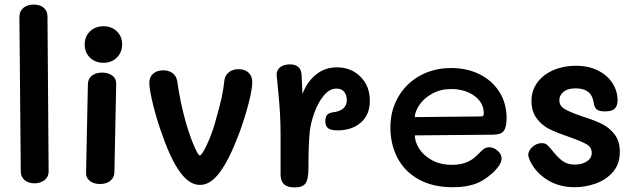

<svg xmlns="http://www.w3.org/2000/svg" viewBox="-20 -812 2786 841"><path d="M71 -61 65 -739Q65 -763 82.5 -777.5Q100 -792 128 -792Q155 -792 171.5 -778Q188 -764 188 -740L193 -61Q193 -37 175 -23Q157 -9 131 -9Q104 -9 87.5 -23.5Q71 -38 71 -61Z M351 -617Q351 -652 374 -674.5Q397 -697 434 -697Q469 -697 492 -674.5Q515 -652 515 -618Q515 -583 492 -560Q469 -537 433 -537Q397 -537 374 -559.5Q351 -582 351 -617ZM357 -56 365 -444Q366 -468 383 -481Q400 -494 427 -494Q455 -494 472.5 -480.5Q490 -467 489 -442L481 -56Q480 -33 462.5 -19.5Q445 -6 418 -6Q391 -6 373.5 -19.5Q356 -33 357 -56Z M692 -218Q668 -283 651 -351.5Q634 -420 634 -449Q634 -475 651 -489.5Q668 -504 695 -504Q719 -504 735.5 -492Q752 -480 756 -458Q770 -359 796 -269Q812 -215 830 -173Q848 -131 855 -131Q864 -131 885.5 -176.5Q907 -222 921 -271Q943 -348 951 -385Q959 -422 963 -461Q966 -482 982.5 -495.5Q999 -509 1025 -509Q1052 -509 1068.5 -494Q1085 -479 1085 -452Q1085 -422 1068.5 -357.5Q1052 -293 1025 -221Q984 -113 943 -57.5Q902 -2 856 -2Q810 -2 769.5 -57Q729 -112 692 -218Z M1600 -371Q1600 -309 1560.5 -275Q1521 -241 1459 -241Q1429 -241 1417 -250.5Q1405 -260 1405 -281Q1405 -301 1413.5 -309.5Q1422 -318 1438 -320Q1499 -327 1499 -374Q1499 -396 1487.5 -410Q1476 -424 1454 -424Q1423 -424 1397.5 -392.5Q1372 -361 1356.5 -317Q1341 -273 1337 -238Q1331 -177 1331 -76Q1331 -26 1318 -8.5Q1305 9 1272 9Q1240 9 1225 -4Q1210 -17 1209 -45V-217Q1209 -272 1206.5 -315Q1204 -358 1198 -419L1192 -481Q1190 -503 1206 -516.5Q1222 -530 1250 -530Q1297 -530 1301 -486Q1303 -451 1305 -400Q1324 -452 1363 -484.5Q1402 -517 1456 -517Q1518 -517 1559 -476Q1600 -435 1600 -371Z M1690 -254Q1690 -328 1724.5 -387.5Q1759 -447 1819.5 -480.5Q1880 -514 1956 -514Q2025 -514 2080 -487Q2135 -460 2167 -410Q2199 -360 2199 -294Q2199 -255 2186.5 -238.5Q2174 -222 2140 -222L1797 -219Q1797 -191 1816 -161Q1835 -131 1872 -110.5Q1909 -90 1959 -90Q1993 -90 2016.5 -98.5Q2040 -107 2055 -119Q2070 -131 2090 -152Q2105 -167 2123 -167Q2142 -167 2159.5 -152Q2177 -137 2177 -118Q2177 -104 2166 -87Q2142 -51 2093.5 -21.5Q2045 8 1963 8Q1875 8 1813.5 -26.5Q1752 -61 1721 -120.5Q1690 -180 1690 -254ZM2086 -302Q2094 -302 2096.5 -305Q2099 -308 2099 -316Q2099 -362 2058 -392Q2017 -422 1956 -422Q1909 -422 1872.5 -401.5Q1836 -381 1816.5 -351.5Q1797 -322 1797 -299Z M2300 -111Q2293 -128 2294 -137Q2296 -155 2314 -170Q2332 -185 2353 -185Q2367 -185 2375 -178.5Q2383 -172 2393 -160Q2421 -124 2443 -107.5Q2465 -91 2498 -91Q2529 -91 2550.5 -105Q2572 -119 2572 -142Q2572 -167 2548.5 -180.5Q2525 -194 2473 -212Q2420 -230 2387.5 -246Q2355 -262 2331.5 -292.5Q2308 -323 2308 -370Q2308 -416 2334 -451Q2360 -486 2404.5 -505Q2449 -524 2502 -524Q2558 -524 2599.5 -503Q2641 -482 2663 -447.5Q2685 -413 2685 -373Q2685 -348 2672.5 -336Q2660 -324 2631 -324Q2603 -324 2593.5 -333Q2584 -342 2581 -358Q2574 -425 2502 -425Q2466 -425 2448 -409.5Q2430 -394 2430 -373Q2430 -348 2454 -334Q2478 -320 2531 -302Q2582 -286 2615 -270Q2648 -254 2671.5 -224Q2695 -194 2695 -147Q2695 -94 2665.5 -59.5Q2636 -25 2590.5 -8.5Q2545 8 2497 8Q2428 8 2376 -25Q2324 -58 2300 -111Z"/></svg>

Font: Mali SemiBold
Style: Regular
Weight: 600
Designer: Kitiyaporn Chalermlarp | Katatrad Aksorn Co.,Ltd.
Foundry: Cadson Demak Co.,Ltd.
Version: Version 1.000; ttfautohint (v1.6)